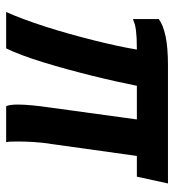

<svg xmlns="http://www.w3.org/2000/svg" viewBox="9 -575 566 624"><g transform="rotate(90 292.0 -263.0)"><path d="M19 0Q30.3 -24.9 42.5 -57.9Q54.7 -90.8 66.7 -127.9Q78.6 -165 89.8 -205.1Q101.1 -245.1 110.8 -283.9Q120.6 -322.8 128.4 -358.9Q136.2 -395 141.1 -424.8Q120.1 -424.8 105 -424.1Q89.8 -423.3 78.6 -421.9Q67.4 -420.4 58.8 -418Q50.3 -415.5 42 -412.1V-496.1Q61.5 -510.3 97.7 -518.1Q133.8 -525.9 193.8 -525.9H576.2L554.2 -424.8H486.8L449.2 -155.8Q442.9 -116.2 441.4 -87.4Q439.9 -58.6 439.9 -38.1Q439.9 -26.9 440.2 -17.1Q440.4 -7.3 441.9 0H325.2Q319.8 -10.7 319.8 -38.1Q319.8 -76.7 330.1 -147L368.2 -424.8H258.8Q252.9 -395 244.6 -357.7Q236.3 -320.3 226.3 -280Q216.3 -239.7 205.1 -198.7Q193.8 -157.7 182.4 -120.4Q170.9 -83 159.2 -51.8Q147.5 -20.5 137.2 0Z"/></g></svg>

Font: Archivo Narrow
Style: Bold Italic
Weight: 700
Italic angle: -8°
Designer: Hector Gatti
Foundry: Hector Gatti
Version: 1.002; ttfautohint (v0.8)